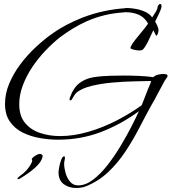

<svg xmlns="http://www.w3.org/2000/svg" viewBox="-20 -657 856 958"><path d="M361 281Q323 281 297.5 261.5Q272 242 272 202Q272 196 275.5 176.5Q279 157 285.5 140Q292 123 300 123Q304 123 304 129Q304 136 302 144Q300 152 300 160Q300 180 307 205.5Q314 231 329.5 249.5Q345 268 370 268Q407 268 444.5 239.5Q482 211 517 166Q552 121 582.5 70Q613 19 636.5 -27Q660 -73 673 -102Q583 -36 483 2Q383 40 270 40Q226 40 179.5 32Q133 24 93.5 4.5Q54 -15 29.5 -50Q5 -85 5 -139Q5 -190 26 -240Q47 -290 81 -335.5Q115 -381 155.5 -419Q196 -457 235 -485Q271 -511 310.5 -532Q350 -553 391 -569Q443 -589 496 -600.5Q549 -612 604 -616Q606 -617 609 -617Q612 -617 614 -617Q633 -617 658 -612.5Q683 -608 705.5 -597.5Q728 -587 739 -570Q745 -578 755.5 -595Q766 -612 766 -620Q766 -625 770 -631Q774 -637 779 -637Q784 -637 785 -632.5Q786 -628 786 -625Q786 -619 779.5 -603Q773 -587 765 -571.5Q757 -556 754 -549Q759 -542 765 -528Q771 -514 771 -506Q771 -500 768 -490.5Q765 -481 759 -478Q759 -478 753 -490.5Q747 -503 745 -506Q735 -486 722 -457Q709 -428 694 -411Q690 -407 684.5 -406Q679 -405 674 -405Q671 -405 660.5 -406.5Q650 -408 640.5 -411Q631 -414 631 -417Q631 -425 642 -441Q653 -457 669 -476Q685 -495 699 -512.5Q713 -530 719 -539Q701 -571 672 -583.5Q643 -596 608 -596Q605 -596 602 -596Q599 -596 596 -595Q499 -589 413 -551Q377 -535 343.5 -514.5Q310 -494 278 -470Q243 -442 207 -404.5Q171 -367 141.5 -323Q112 -279 94 -231.5Q76 -184 76 -137Q76 -78 105.5 -43Q135 -8 181.5 7Q228 22 279 22Q348 22 421.5 0.5Q495 -21 563.5 -56.5Q632 -92 687 -132Q698 -159 708.5 -187Q719 -215 731 -242L734 -253Q700 -252 648 -251Q596 -250 540.5 -245Q485 -240 437.5 -228.5Q390 -217 363 -196Q356 -189 351.5 -182.5Q347 -176 342 -167Q341 -164 338 -160Q335 -156 330 -156Q327 -156 327 -161Q327 -165 328 -168Q346 -219 376 -242Q406 -265 446 -271.5Q486 -278 534 -279Q549 -279 564 -279.5Q579 -280 594 -280Q632 -280 670 -278.5Q708 -277 745 -272Q754 -281 769 -284.5Q784 -288 796 -288Q801 -288 808.5 -286.5Q816 -285 816 -278Q816 -274 813.5 -271Q811 -268 809 -265Q800 -252 792.5 -237Q785 -222 777 -208Q767 -190 757.5 -171.5Q748 -153 737 -135Q706 -79 674.5 -18Q643 43 605.5 99.5Q568 156 520 201.5Q472 247 408 273Q397 277 385 279Q373 281 361 281ZM70 237Q67 237 67 235Q67 230 78 222Q118 195 137 156Q143 146 139 139Q137 135 144.5 128.5Q152 122 162 116.5Q172 111 178 111Q183 111 188.5 114Q194 117 192 125Q188 150 156.5 178.5Q125 207 81 233Q76 237 70 237Z"/></svg>

Font: Bonheur Royale
Style: Regular
Weight: 400
Designer: Robert E. Leuschke
Foundry: Robert E. Leuschke
Version: Version 1.010; ttfautohint (v1.8.3)